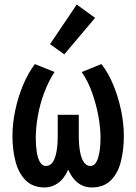

<svg xmlns="http://www.w3.org/2000/svg" viewBox="-20 -818 600 848"><path d="M178 10Q125 10 93.5 -21.5Q62 -53 48.5 -105Q35 -157 35 -217Q35 -273 47.5 -331.5Q60 -390 82 -442.5Q104 -495 134 -535L221 -500Q194 -459 175 -408Q156 -357 147 -305Q138 -253 138 -208Q138 -174 142.5 -146Q147 -118 157 -101.5Q167 -85 183 -85Q200 -85 211.5 -100Q223 -115 229 -145.5Q235 -176 235 -220V-311H328V-220Q328 -176 334 -145.5Q340 -115 351.5 -100Q363 -85 379 -85Q402 -85 413 -120Q424 -155 424 -209Q424 -254 414.5 -305.5Q405 -357 387 -408Q369 -459 341 -500L428 -535Q458 -497 480 -444Q502 -391 514.5 -332Q527 -273 527 -217Q527 -157 514 -105Q501 -53 469.5 -21.5Q438 10 384 10Q351 10 325 -9.5Q299 -29 281 -69Q264 -29 236.5 -9.5Q209 10 178 10ZM264 -578 201 -623 319 -798 400 -739Z"/></svg>

Font: Ubuntu Sans Mono Medium
Style: Regular
Weight: 500
Monospace: yes
Designer: Dalton Maag Ltd
Foundry: Dalton Maag Ltd
Version: Version 1.006